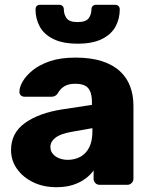

<svg xmlns="http://www.w3.org/2000/svg" viewBox="-20 -770 630 800"><path d="M215 10Q161 10 118.5 -10.5Q76 -31 51 -66Q26 -101 26 -145Q26 -216 84 -257.5Q142 -299 238 -314L363 -333V-347Q363 -383 348 -402Q333 -421 293 -421Q265 -421 247.5 -410Q230 -399 220 -380Q211 -367 195 -367H83Q72 -367 66 -373.5Q60 -380 61 -389Q61 -407 74.5 -430.5Q88 -454 116 -477Q144 -500 188 -515Q232 -530 295 -530Q359 -530 405 -515Q451 -500 480 -473Q509 -446 522.5 -409.5Q536 -373 536 -329V-25Q536 -15 528.5 -7.5Q521 0 511 0H395Q384 0 377 -7.5Q370 -15 370 -25V-60Q357 -41 335 -25Q313 -9 283.5 0.5Q254 10 215 10ZM262 -104Q291 -104 314.5 -116.5Q338 -129 351.5 -155.5Q365 -182 365 -222V-236L280 -221Q233 -213 211.5 -196.5Q190 -180 190 -158Q190 -141 200 -129Q210 -117 226.5 -110.5Q243 -104 262 -104ZM304 -588Q241 -588 202 -607.5Q163 -627 145.5 -659.5Q128 -692 128 -731Q128 -739 132.5 -744.5Q137 -750 147 -750H227Q236 -750 241 -744.5Q246 -739 246 -731Q246 -710 257.5 -694Q269 -678 303 -678Q338 -678 349.5 -694Q361 -710 361 -731Q361 -739 366 -744.5Q371 -750 380 -750H460Q469 -750 474 -744.5Q479 -739 479 -731Q479 -692 461.5 -659.5Q444 -627 405 -607.5Q366 -588 304 -588Z"/></svg>

Font: Rubik
Style: Bold
Weight: 700
Designer: Hubert and Fischer
Foundry: Hubert and Fischer
Version: Version 2.300;gftools[0.9.30]